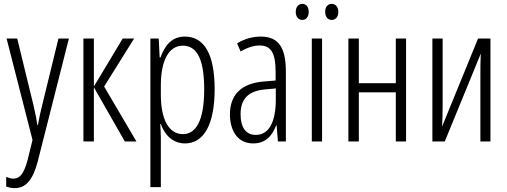

<svg xmlns="http://www.w3.org/2000/svg" viewBox="-20 -731 2621 992"><path d="M14 -532 148 -8 123 94C103 170 81 192 49 192C38 192 24 188 12 183V233C27 238 40 241 55 241C112 241 149 202 175 103L336 -532H282L198 -188C189 -154 183 -124 176 -85H173C169 -113 165 -136 153 -187L69 -532Z M614 -532 465 -284V-532H411V0H465V-280L625 0H685L518 -284L673 -532Z M935 -542C868 -542 832 -497 809 -434H805L800 -532H757V236H811V-19C811 -45 809 -70 808 -90H811C830 -37 870 10 936 10C1031 10 1089 -84 1089 -270C1089 -452 1035 -542 935 -542ZM925 -495C1002 -495 1035 -416 1035 -269C1035 -103 990 -38 925 -38C854 -38 811 -111 811 -242V-289C811 -417 851 -495 925 -495Z M1327 -542C1285 -542 1242 -530 1205 -507L1223 -465C1261 -487 1294 -496 1321 -496C1380 -496 1404 -459 1404 -358V-315L1343 -310C1231 -301 1168 -245 1168 -140C1168 -61 1204 10 1288 10C1354 10 1387 -31 1407 -84H1409L1416 0H1457V-360C1457 -485 1420 -542 1327 -542ZM1405 -274V-216C1405 -106 1372 -34 1302 -34C1252 -34 1223 -70 1223 -141C1223 -220 1263 -261 1349 -269Z M1508 -670C1508 -644 1522 -628 1542 -628C1561 -628 1575 -643 1575 -670C1575 -696 1561 -711 1542 -711C1522 -711 1508 -695 1508 -670ZM1660 -670C1660 -644 1674 -628 1694 -628C1713 -628 1728 -643 1728 -670C1728 -696 1713 -711 1694 -711C1674 -711 1660 -696 1660 -670ZM1644 0V-532H1591V0Z M1834 -532H1780V0H1834V-254H2025V0H2078V-532H2025V-301H1834Z M2267 -532H2214V0H2278L2464 -454C2462 -416 2462 -375 2462 -337V0H2514V-532H2450L2264 -77C2266 -112 2267 -147 2267 -181Z"/></svg>

Font: Noto Sans UI Condensed Light
Style: Regular
Weight: 300
Width: 3
Designer: Monotype Design Team
Foundry: Monotype Imaging Inc.
Version: Version 1.901